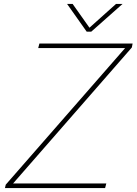

<svg xmlns="http://www.w3.org/2000/svg" viewBox="-20 -950 690 970"><path d="M650 -730H179L173 -707H612L9 -17L5 0H511L517 -23H46L646 -710ZM319 -930 418 -790H441L599 -930H566L432 -810L347 -930Z"/></svg>

Font: Nacelle Thin
Style: Italic
Weight: 100
Italic angle: -12°
Designer: Sora Sagano
Foundry: Sora Sagano
Version: Version 1.000;FEAKit 1.0